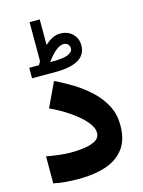

<svg xmlns="http://www.w3.org/2000/svg" viewBox="-130 -961 769 1035"><g transform="rotate(-15 254.0 -443.5)"><path d="M128.4 -648.9Q131.3 -654.3 134.8 -659.2Q138.2 -664.1 140.1 -668.9V-886.2H196.8V-743.7Q216.8 -762.2 237.8 -773.2Q258.8 -784.2 282.7 -784.2Q324.7 -784.2 351.1 -758.3Q377.4 -732.4 377.4 -693.4Q377 -640.1 332.5 -615.2Q288.1 -590.3 207.5 -590.3H74.7V-648.9ZM207 -649.4Q268.6 -649.4 293.7 -661.4Q318.8 -673.3 318.8 -691.9Q318.8 -706.5 309.8 -715.6Q300.8 -724.6 285.2 -724.6Q265.1 -724.6 241 -704.6Q216.8 -684.6 191.4 -648.9ZM173.8 -149.4Q209.5 -149.4 247.3 -154.3Q285.2 -159.2 311 -173.6Q336.9 -188 336.9 -217.3Q336.9 -248 305.4 -283.2Q273.9 -318.4 224.6 -351.8Q175.3 -385.3 121.1 -409.7L185.5 -545.9Q235.4 -522 285.4 -491Q335.4 -460 377.2 -420.7Q418.9 -381.3 444.1 -332.5Q469.2 -283.7 469.2 -223.6Q469.2 -142.1 432.4 -93.3Q395.5 -44.4 330.6 -22.7Q265.6 -1 181.2 -1Q140.6 -1 106.2 -3.7Q71.8 -6.3 38.6 -13.7V-164.6Q70.3 -158.2 108.4 -153.8Q146.5 -149.4 173.8 -149.4Z"/></g></svg>

Font: Vazirmatn UI NL Black
Style: Regular
Weight: 900
Designer: Saber Rastikerdar
Foundry: Saber Rastikerdar
Version: Version 33.003